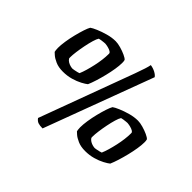

<svg xmlns="http://www.w3.org/2000/svg" viewBox="-190 -1019 1378 1378"><g transform="rotate(45 499.0 -329.5)"><path d="M206 -285Q162 -285 130.5 -299Q99 -313 82.5 -328Q66 -343 65 -344Q64 -349 62.5 -358Q61 -367 61 -380Q61 -409 67 -448.5Q73 -488 83 -528Q93 -568 103.5 -600Q114 -632 123 -647Q136 -657 168.5 -671Q201 -685 242 -696.5Q283 -708 321 -708Q343 -708 373 -699.5Q403 -691 428 -679.5Q453 -668 461 -658Q463 -651 463.5 -644.5Q464 -638 464 -630Q464 -603 458 -565.5Q452 -528 442 -487.5Q432 -447 420.5 -410.5Q409 -374 398 -349Q385 -338 356 -322.5Q327 -307 288.5 -296Q250 -285 206 -285ZM241 -349Q245 -349 257.5 -351.5Q270 -354 283 -357Q296 -360 299 -362Q309 -385 318 -416Q327 -447 334.5 -481Q342 -515 346 -547Q350 -579 350 -602Q350 -608 350 -612Q350 -616 349 -617Q342 -627 327 -632.5Q312 -638 298.5 -640.5Q285 -643 280 -643Q277 -643 265.5 -642Q254 -641 241 -639Q228 -637 222 -635Q213 -622 204 -591.5Q195 -561 187.5 -523.5Q180 -486 175.5 -452Q171 -418 171 -398Q171 -394 171 -389.5Q171 -385 172 -383Q180 -371 192.5 -363.5Q205 -356 218.5 -352.5Q232 -349 241 -349ZM392 106Q364 106 347 100.5Q330 95 316 76L534 -514Q564 -594 581.5 -642.5Q599 -691 608 -719Q617 -747 620 -765Q647 -761 669.5 -749Q692 -737 701 -723ZM722 5Q678 5 646.5 -9Q615 -23 598.5 -38Q582 -53 581 -54Q580 -59 578.5 -68Q577 -77 577 -90Q577 -119 583 -158.5Q589 -198 599 -238Q609 -278 619.5 -310Q630 -342 639 -357Q652 -367 684.5 -381Q717 -395 758 -406.5Q799 -418 837 -418Q859 -418 889 -409.5Q919 -401 944 -389.5Q969 -378 977 -368Q979 -361 979.5 -354.5Q980 -348 980 -340Q980 -313 974 -275.5Q968 -238 958 -197.5Q948 -157 936.5 -120.5Q925 -84 914 -59Q901 -48 872 -32.5Q843 -17 804.5 -6Q766 5 722 5ZM757 -59Q761 -59 773.5 -61.5Q786 -64 799 -67Q812 -70 815 -72Q825 -95 834 -126Q843 -157 850.5 -191Q858 -225 862 -257Q866 -289 866 -312Q866 -318 866 -322Q866 -326 865 -327Q858 -337 843 -342.5Q828 -348 814.5 -350.5Q801 -353 796 -353Q793 -353 781.5 -352Q770 -351 757 -349Q744 -347 738 -345Q729 -332 720 -301.5Q711 -271 703.5 -233.5Q696 -196 691.5 -162Q687 -128 687 -108Q687 -104 687 -99.5Q687 -95 688 -93Q696 -81 708.5 -73.5Q721 -66 734.5 -62.5Q748 -59 757 -59Z"/></g></svg>

Font: Texturina 12pt Black
Style: Italic
Weight: 900
Italic angle: -11°
Designer: Guillermo Torres Carreño
Foundry: Omnibus-Type
Version: Version 1.002